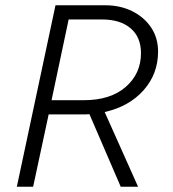

<svg xmlns="http://www.w3.org/2000/svg" viewBox="-20 -710 657 730"><path d="M44 0 191 -690H380Q437 -690 482.5 -667.5Q528 -645 554.5 -605.5Q581 -566 581 -514Q581 -429 526 -367Q471 -305 378 -284L505 0H439L320 -276Q313 -275 306 -275Q299 -275 291 -275H165L106 0ZM176 -329H298Q400 -329 458 -379.5Q516 -430 516 -508Q516 -569 476.5 -602.5Q437 -636 368 -636H241Z"/></svg>

Font: Radio Canada Light
Style: Italic
Weight: 300
Italic angle: -12°
Designer: Charles Daoud, Etienne Aubert Bonn, Alexandre Saumier Demers, Jacques Le Bailly
Foundry: Radio-Canada
Version: Version 2.104; ttfautohint (v1.8.4.7-5d5b);gftools[0.9.28.de